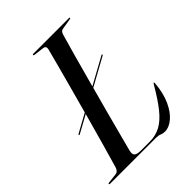

<svg xmlns="http://www.w3.org/2000/svg" viewBox="-213 -804 919 919"><g transform="rotate(-45 246.5 -345.0)"><path d="M56 -270.5Q55 -274 59 -275.5L152.5 -327Q171 -394.5 189 -460.5Q207 -526.5 221.2 -580.2Q235.5 -634 243.5 -665Q247 -683 230 -685.5L178 -692Q171.5 -693 171.5 -696.5Q171.5 -700 177 -700H419Q423 -700 423 -697.5Q423 -694 416.5 -693L362 -684Q348 -682.5 342.5 -663Q331 -624 310.2 -549.2Q289.5 -474.5 266.5 -389.5L403 -464.5Q407.5 -466.5 408 -464Q409.5 -460.5 405.5 -459L264.5 -381.5Q246 -314 228.5 -248.5Q211 -183 197 -129.8Q183 -76.5 175 -46Q170 -24.5 179 -16.2Q188 -8 216.5 -8H272Q314 -8 346.8 -25.8Q379.5 -43.5 411 -82.8Q442.5 -122 480 -186.5Q484.5 -194.5 486.5 -194.5Q489.5 -194.5 489 -188Q484 -126 463.8 -81.8Q443.5 -37.5 415.5 -14Q387.5 9.5 359.5 9.5Q345.5 9.5 335 4.8Q324.5 0 309.5 0H-3Q-8.5 0 -8.5 -3Q-8.5 -7.5 -2.5 -7.5L48 -13.5Q64 -15 71 -37Q83 -77.5 104.8 -154.5Q126.5 -231.5 150.5 -318.5L61 -269.5Q57 -267.5 56 -270.5Z"/></g></svg>

Font: Fraunces 144pt S000
Style: Italic
Weight: 400
Italic angle: -16°
Version: Version 1.000; ttfautohint (v1.8.3)